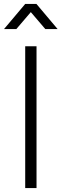

<svg xmlns="http://www.w3.org/2000/svg" viewBox="-48 -955 312 975"><path d="M244.5 -807.5 137 -935H80L-27.5 -807.5H35L108.5 -893.5L182 -807.5ZM137.5 0V-720H80V0Z"/></svg>

Font: Hauora Light
Style: Regular
Weight: 300
Designer: Wayne Shih
Foundry: WCYS
Version: Version 1.001;hotconv 1.0.109;makeotfexe 2.5.65596